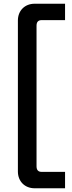

<svg xmlns="http://www.w3.org/2000/svg" viewBox="-20 -770 387 1030"><path d="M166 240H329V152H203C185 152 176 142 176 122V-632C176 -652 185 -662 203 -662H329V-750H166C113 -750 76 -713 76 -660V150C76 203 113 240 166 240Z"/></svg>

Font: Meta Space Medium
Style: Regular
Weight: 500
Designer: Meta Pool / Florian Karsten
Foundry: Meta Pool / Florian Karsten
Version: Version 2.000;Glyphs 3.1.1 (3137)